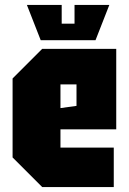

<svg xmlns="http://www.w3.org/2000/svg" viewBox="-20 -758 522 778"><path d="M31 -120V-440L151 -560H451V-234H225V-160H441V0H151ZM225 -320 290 -329V-416H225ZM282 -738H423L367 -595H145L89 -738H230V-662H282Z"/></svg>

Font: Tektur Condensed ExtraBold
Style: Regular
Weight: 800
Width: 3
Designer: Adam Jagosz
Foundry: Adam Jagosz
Version: Version 1.005;gftools[0.9.30]